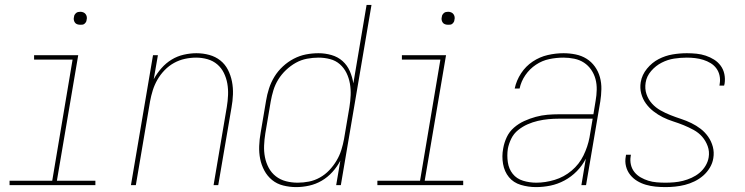

<svg xmlns="http://www.w3.org/2000/svg" viewBox="-20 -755 3040 783"><path d="M19 0V-18H193L276 -512H119V-530H299L212 -18H369V0ZM308 -654Q301 -654 295 -656Q289 -658 285.5 -663Q282 -668 281 -674Q280 -680 282 -687Q282 -691 284.5 -695Q287 -699 290.5 -702Q294 -705 298.5 -706Q303 -707 308 -707Q314 -707 320 -704.5Q326 -702 329.5 -697Q333 -692 334 -686Q335 -680 333 -673Q333 -669 330.5 -665Q328 -661 324.5 -658Q321 -655 316.5 -654.5Q312 -654 308 -654Z M514 0 604 -530H624L607 -432Q620 -456 638.5 -477Q657 -498 680 -512Q703 -526 729.5 -532Q756 -538 781 -538Q808 -538 833.5 -531Q859 -524 878.5 -508.5Q898 -493 909.5 -470.5Q921 -448 926 -422.5Q931 -397 930 -370Q929 -343 924 -316L870 0H851L905 -319Q909 -343 910 -367.5Q911 -392 907 -414.5Q903 -437 893 -457.5Q883 -478 866 -492.5Q849 -507 826.5 -513.5Q804 -520 780 -520Q757 -520 734 -515Q711 -510 690 -498.5Q669 -487 651.5 -469Q634 -451 622 -430Q610 -409 603 -386.5Q596 -364 592 -342L534 0Z M1188 8Q1161 8 1135 1.5Q1109 -5 1089.5 -21Q1070 -37 1058 -59.5Q1046 -82 1041 -107Q1036 -132 1037 -159.5Q1038 -187 1043 -214L1065 -344Q1069 -369 1077 -394Q1085 -419 1099 -442Q1113 -465 1133.5 -484Q1154 -503 1178 -515.5Q1202 -528 1227.5 -533Q1253 -538 1279 -538Q1306 -538 1332 -530.5Q1358 -523 1377 -506Q1396 -489 1406.5 -465Q1417 -441 1421 -415L1475 -735H1495L1370 0H1351L1368 -100Q1355 -75 1335.5 -53.5Q1316 -32 1292 -18Q1268 -4 1241 2Q1214 8 1188 8ZM1194 -10Q1217 -10 1240 -14.5Q1263 -19 1284.5 -31Q1306 -43 1323 -61Q1340 -79 1352.5 -100Q1365 -121 1372 -143.5Q1379 -166 1383 -188L1405 -318Q1409 -343 1410 -367Q1411 -391 1407 -414Q1403 -437 1393 -457.5Q1383 -478 1366 -493Q1349 -508 1326 -514Q1303 -520 1279 -520Q1256 -520 1232 -515.5Q1208 -511 1186.5 -499Q1165 -487 1146.5 -469.5Q1128 -452 1115 -431Q1102 -410 1095 -387Q1088 -364 1084 -341L1062 -211Q1058 -186 1057 -161.5Q1056 -137 1060.5 -114Q1065 -91 1076 -70.5Q1087 -50 1105 -36Q1123 -22 1146 -16Q1169 -10 1194 -10Z M1519 0V-18H1693L1776 -512H1619V-530H1799L1712 -18H1869V0ZM1808 -654Q1801 -654 1795 -656Q1789 -658 1785.5 -663Q1782 -668 1781 -674Q1780 -680 1782 -687Q1782 -691 1784.5 -695Q1787 -699 1790.5 -702Q1794 -705 1798.5 -706Q1803 -707 1808 -707Q1814 -707 1820 -704.5Q1826 -702 1829.5 -697Q1833 -692 1834 -686Q1835 -680 1833 -673Q1833 -669 1830.5 -665Q1828 -661 1824.5 -658Q1821 -655 1816.5 -654.5Q1812 -654 1808 -654Z M2166 8Q2134 8 2104 -1Q2074 -10 2055.5 -32.5Q2037 -55 2031.5 -86.5Q2026 -118 2032 -149Q2036 -173 2046.5 -195.5Q2057 -218 2076 -234.5Q2095 -251 2118 -261.5Q2141 -272 2165 -278.5Q2189 -285 2212.5 -287Q2236 -289 2259 -289H2400L2409 -344Q2413 -366 2413.5 -389Q2414 -412 2408.5 -432.5Q2403 -453 2391 -470.5Q2379 -488 2361.5 -499.5Q2344 -511 2322 -515.5Q2300 -520 2278 -520Q2249 -520 2220 -514Q2191 -508 2165.5 -491Q2140 -474 2122.5 -448.5Q2105 -423 2099 -394H2079Q2086 -427 2105 -456Q2124 -485 2152.5 -504Q2181 -523 2213.5 -530.5Q2246 -538 2278 -538Q2303 -538 2327.5 -533Q2352 -528 2372 -515.5Q2392 -503 2406 -483.5Q2420 -464 2426.5 -440.5Q2433 -417 2432.5 -391.5Q2432 -366 2428 -341L2370 0H2351L2369 -108Q2355 -80 2332.5 -57Q2310 -34 2282 -19Q2254 -4 2224.5 2Q2195 8 2166 8ZM2167 -10Q2204 -10 2242 -21.5Q2280 -33 2311 -59Q2342 -85 2359.5 -121Q2377 -157 2384 -194L2397 -271H2259Q2238 -271 2216.5 -269Q2195 -267 2173.5 -262Q2152 -257 2131.5 -248Q2111 -239 2093 -224.5Q2075 -210 2065 -189.5Q2055 -169 2051 -148Q2047 -121 2051 -93.5Q2055 -66 2071 -46Q2087 -26 2113 -18Q2139 -10 2167 -10Z M2694 8Q2673 8 2653 6Q2633 4 2614 -1.5Q2595 -7 2578.5 -17Q2562 -27 2550 -42Q2538 -57 2533 -76.5Q2528 -96 2532 -117Q2532 -118 2532.5 -120Q2533 -122 2533 -124H2553Q2553 -123 2552.5 -121Q2552 -119 2552 -118Q2549 -100 2553 -83Q2557 -66 2567.5 -53Q2578 -40 2593 -31.5Q2608 -23 2624 -18Q2640 -13 2658 -11.5Q2676 -10 2694 -10Q2711 -10 2729 -11.5Q2747 -13 2765 -17.5Q2783 -22 2800.5 -30Q2818 -38 2832.5 -50Q2847 -62 2857 -78.5Q2867 -95 2870 -113Q2874 -137 2866 -159Q2858 -181 2843.5 -197.5Q2829 -214 2809 -225Q2789 -236 2768 -244.5Q2747 -253 2725 -260Q2703 -267 2683 -277Q2663 -287 2645 -301Q2627 -315 2614 -333Q2601 -351 2595 -373.5Q2589 -396 2593 -420Q2598 -450 2618.5 -475Q2639 -500 2666 -514Q2693 -528 2722.5 -533Q2752 -538 2781 -538Q2801 -538 2820.5 -536Q2840 -534 2858 -528Q2876 -522 2892 -512Q2908 -502 2919 -487Q2930 -472 2934 -453Q2938 -434 2935 -414Q2934 -412 2934 -410Q2934 -408 2933 -406H2914Q2914 -408 2914.5 -409.5Q2915 -411 2915 -413Q2918 -430 2914.5 -446.5Q2911 -463 2901.5 -476Q2892 -489 2878 -497.5Q2864 -506 2848 -511Q2832 -516 2815 -518Q2798 -520 2781 -520Q2755 -520 2729 -516Q2703 -512 2678.5 -499.5Q2654 -487 2635.5 -465.5Q2617 -444 2613 -418Q2609 -393 2616.5 -371Q2624 -349 2639 -332.5Q2654 -316 2673.5 -305Q2693 -294 2714.5 -285.5Q2736 -277 2757.5 -270Q2779 -263 2799.5 -253Q2820 -243 2837.5 -229.5Q2855 -216 2868 -197.5Q2881 -179 2887 -156.5Q2893 -134 2889 -110Q2886 -90 2875 -71.5Q2864 -53 2848 -39Q2832 -25 2812.5 -15.5Q2793 -6 2773 -1Q2753 4 2733 6Q2713 8 2694 8Z"/></svg>

Font: iosevka_custom_sans_ss08 Thin
Style: Italic
Weight: 100
Italic angle: -10°
Designer: Belleve Invis
Foundry: Belleve Invis
Version: Version 10.3.0; ttfautohint (v1.8.3)